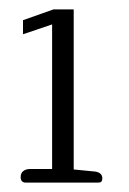

<svg xmlns="http://www.w3.org/2000/svg" viewBox="-20 -781 274 409"><path d="M24 -404Q24 -412 29.5 -416.5Q35 -421 44 -421H91V-729L29 -708V-738L94 -761H137V-420L178 -416Q198 -415 198 -401Q198 -392 190 -392H35Q24 -392 24 -404Z"/></svg>

Font: Maitree Light
Style: Regular
Weight: 300
Designer: CadsonDemak Team
Foundry: CadsonDemak
Version: Version 1.001